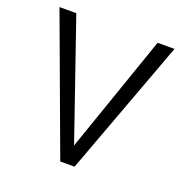

<svg xmlns="http://www.w3.org/2000/svg" viewBox="-125 -817 887 923"><g transform="rotate(20 318.0 -356.0)"><path d="M324.7 -122.1 526.4 -703.6H612.8L355 -7.3H281.7L24.4 -703.6H110.4L311 -122.1L317.9 -102.1Z"/></g></svg>

Font: Vazir Light FD-UI
Style: Light-FD-UI
Weight: 300
Designer: Saber Rastikerdar
Foundry: Saber Rastikerdar
Version: Version 30.1.0